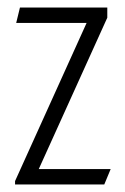

<svg xmlns="http://www.w3.org/2000/svg" viewBox="-20 -490 333 510"><path d="M20 -9 210 -429H23L33 -470H265V-443L83 -41H274L257 0H20Z"/></svg>

Font: Smooch Sans Thin
Style: Regular
Weight: 400
Version: Version 1.010